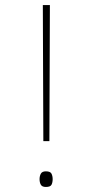

<svg xmlns="http://www.w3.org/2000/svg" viewBox="-20 -734 336 762"><path d="M152 -174 150 -714H178L176 -174ZM137 -23Q137 -35 142 -44.5Q147 -54 162 -54Q180 -54 184.5 -44.5Q189 -35 189 -23Q189 -10 184.5 -1Q180 8 162 8Q147 8 142 -1Q137 -10 137 -23Z"/></svg>

Font: Noto Sans Gurmukhi UI Condensed Thin
Style: Regular
Weight: 100
Width: 3
Designer: Jelle Bosma - Monotype Design Team
Foundry: Monotype Imaging Inc.
Version: Version 2.004; ttfautohint (v1.8.4.7-5d5b)